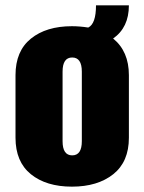

<svg xmlns="http://www.w3.org/2000/svg" viewBox="-20 -687 540 718"><path d="M38 -172V-406Q38 -496 95.5 -542.5Q153 -589 249 -589Q278 -589 310 -584Q339 -598 339 -667H462Q462 -584 403 -543Q462 -495 462 -406V-172Q462 -82 403.5 -35.5Q345 11 249 11Q153 11 95.5 -35.5Q38 -82 38 -172ZM286 -159V-419Q286 -472 250 -472Q214 -472 214 -419V-159Q214 -106 250 -106Q286 -106 286 -159Z"/></svg>

Font: Oswald Heavy
Style: Regular
Weight: 400
Designer: Vernon Adams
Foundry: Vernon Adams
Version: Version 4.101